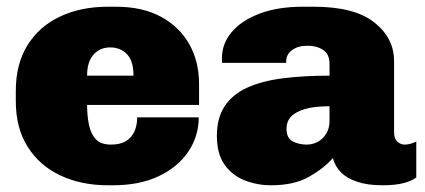

<svg xmlns="http://www.w3.org/2000/svg" viewBox="-20 -541 1265 571"><path d="M301 10Q222 10 160 -19Q98 -48 62.5 -104Q27 -160 27 -240V-271Q27 -351 62 -407Q97 -463 159 -492Q221 -521 300 -521H325Q404 -521 459 -491Q514 -461 543 -409.5Q572 -358 572 -291V-229H239Q239 -197 244.5 -170Q250 -143 265 -127Q280 -111 310 -111Q337 -111 354 -121Q371 -131 379.5 -149.5Q388 -168 388 -192H571Q571 -136 540 -90Q509 -44 452 -17Q395 10 316 10ZM239 -316H377Q377 -360 357.5 -380Q338 -400 308 -400Q277 -400 258 -378.5Q239 -357 239 -316Z M786 10Q745 10 708 -4.5Q671 -19 648 -51Q625 -83 625 -137Q625 -190 648 -225Q671 -260 714.5 -280Q758 -300 820 -308Q882 -316 960 -316V-351Q960 -380 941 -392.5Q922 -405 895 -405Q866 -405 848.5 -392Q831 -379 831 -358V-354H641Q640 -356 640 -360Q640 -364 640 -368Q640 -411 669 -445.5Q698 -480 752 -500.5Q806 -521 880 -521H913Q1034 -521 1093 -474.5Q1152 -428 1152 -359V-148Q1152 -128 1162 -119.5Q1172 -111 1183 -111Q1192 -111 1201 -113.5Q1210 -116 1218 -120V-13Q1205 -3 1180.5 3.5Q1156 10 1117 10Q1073 10 1042 -0.5Q1011 -11 993.5 -29Q976 -47 970 -71Q944 -41 899.5 -15.5Q855 10 786 10ZM892 -111Q910 -111 925.5 -119.5Q941 -128 950.5 -144Q960 -160 960 -181V-225Q914 -225 886 -216.5Q858 -208 845 -193.5Q832 -179 832 -159Q832 -130 850.5 -120.5Q869 -111 892 -111Z"/></svg>

Font: Chivo Medium Black
Style: Regular
Weight: 900
Version: Version 2.002